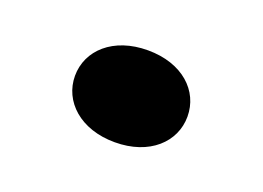

<svg xmlns="http://www.w3.org/2000/svg" viewBox="-45 -271 510 372"><g transform="rotate(20 209.5 -84.5)"><path d="M93.3 -84.5C93.3 -32.2 138.2 10.3 209.5 10.3C281.2 10.3 325.2 -32.2 325.2 -84.5C325.2 -137.2 281.2 -179.2 209.5 -179.2C138.2 -179.2 93.3 -137.2 93.3 -84.5Z"/></g></svg>

Font: Krona One
Style: Regular
Weight: 400
Designer: Yvonne Schüttler
Foundry: Yvonne Schüttler
Version: Version 1.002